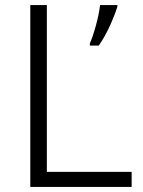

<svg xmlns="http://www.w3.org/2000/svg" viewBox="-20 -734 561 754"><path d="M99 -714H164V-59H497V0H99ZM333 -564Q344 -588 356.5 -633.5Q369 -679 373 -714H441V-708Q430 -673 411 -631.5Q392 -590 368 -555H333Z"/></svg>

Font: OpenSansMMV
Style: Light
Weight: 300
Foundry: Ascender Corporation
Version: Version 4.001